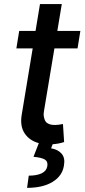

<svg xmlns="http://www.w3.org/2000/svg" viewBox="-20 -696 412 935"><path d="M371.4 -545.5 357.6 -460.2H245L195 -160.2Q191.1 -142 193.4 -129.1Q195.7 -116.1 199.8 -108Q203.8 -99.8 212.2 -95.2Q220.5 -90.6 229 -89Q237.6 -87.4 248.9 -87.4Q262.4 -87.4 286.6 -92L292.3 -4.3Q266.7 4.3 236.5 6.4L228.7 26.3Q262.1 31.6 280.2 52.6Q298.3 73.5 291.2 111.2Q283.7 160.2 236.5 189.5Q189.3 218.8 111.9 218.8L120 159.4Q158.4 159.4 182.2 148.3Q206 137.1 210.2 114.3Q214.5 91.3 199 81.3Q183.6 71.4 143.1 67.5L169 1.1Q123.2 -11.4 99.8 -46.9Q76.3 -82.4 85.9 -138.1L139.2 -460.2H59.7L73.5 -545.5H153.1L174.7 -676.1H280.9L259.2 -545.5Z"/></svg>

Font: Karasuma Gothic
Style: Medium Italic
Weight: 500
Italic angle: 9.39998°
Designer: Rasmus Andersson / Ryoko Nishizuka
Foundry: Genbu
Version: Version 1.00